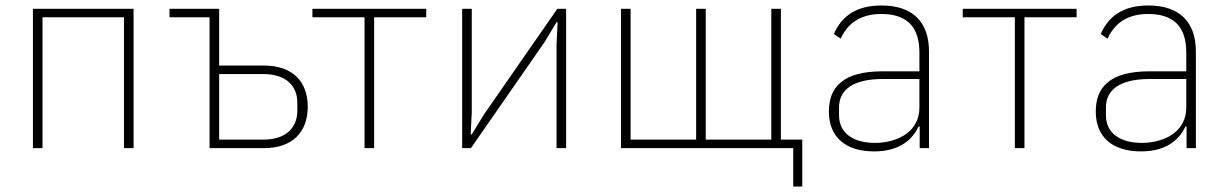

<svg xmlns="http://www.w3.org/2000/svg" viewBox="-20 -540 4472 700"><path d="M100 -508H467V0H432V-477H135V0H100Z M744 -477H598V-508H779V-301H943C1046 -301 1102 -243 1102 -151C1102 -59 1047 0 943 0H744ZM940 -31C1024 -31 1064 -76 1064 -136V-166C1064 -226 1024 -270 940 -270H779V-31Z M1309 -477H1119V-508H1534V-477H1344V0H1309Z M1665 -508H1700V-132L1696 -50H1700L1744 -122L2012 -508H2044V0H2009V-377L2013 -459H2009L1965 -386L1697 0H1665Z M2872 0H2244V-508H2279V-31H2518V-508H2553V-31H2792V-508H2827V-31H2905V140H2872Z M3194 -520C3099 -520 3048 -479 3020 -416L3045 -399C3072 -459 3122 -489 3193 -489C3285 -489 3332 -444 3332 -348V-280H3199C3126 -280 3077 -266 3046 -240C3014 -214 3002 -177 3002 -133C3002 -41 3062 12 3167 12C3255 12 3305 -27 3329 -79H3333V0H3367V-352C3367 -460 3307 -520 3194 -520ZM3332 -148C3332 -105 3313 -73 3284 -52C3255 -31 3214 -19 3170 -19C3093 -19 3039 -53 3039 -120V-148C3039 -211 3087 -252 3199 -252H3332V-148Z M3680 -477H3490V-508H3905V-477H3715V0H3680Z M4167 -520C4072 -520 4021 -479 3993 -416L4018 -399C4045 -459 4095 -489 4166 -489C4258 -489 4305 -444 4305 -348V-280H4172C4099 -280 4050 -266 4019 -240C3987 -214 3975 -177 3975 -133C3975 -41 4035 12 4140 12C4228 12 4278 -27 4302 -79H4306V0H4340V-352C4340 -460 4280 -520 4167 -520ZM4305 -148C4305 -105 4286 -73 4257 -52C4228 -31 4187 -19 4143 -19C4066 -19 4012 -53 4012 -120V-148C4012 -211 4060 -252 4172 -252H4305V-148Z"/></svg>

Font: Plexus Sans ExtraLight
Style: Regular
Weight: 250
Version: Version 2.001;PS 002.001;hotconv 1.0.70;makeotf.lib2.5.58329